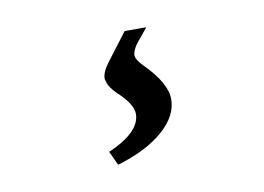

<svg xmlns="http://www.w3.org/2000/svg" viewBox="-41 -57 482 350"><g transform="rotate(-10 200.0 118.0)"><path d="M247 -1 225 26Q216 39 217 47Q218 55 230 67Q269 106 269 136Q269 167 238 194Q207 221 153 237L141 211Q201 185 201 151Q201 135 179 113Q159 95 157 82Q156 80 156 78Q156 66 169 49L207 -1Z"/></g></svg>

Font: Ponomar
Style: Regular
Weight: 400
Version: Version 1.301; ttfautohint (v1.8.4.7-5d5b)